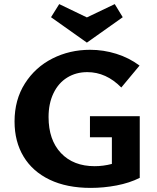

<svg xmlns="http://www.w3.org/2000/svg" viewBox="-20 -909 766 937"><path d="M662 -342V-41Q612 -16 549 -4Q486 8 423 8Q306 8 222.5 -32Q139 -72 95 -145Q51 -218 51 -316Q51 -422 101.5 -501.5Q152 -581 236 -623.5Q320 -666 420 -666Q485 -666 547.5 -646.5Q610 -627 661 -589L572 -482Q498 -557 406 -557Q351 -557 308 -530.5Q265 -504 241 -454Q217 -404 217 -338Q217 -226 277.5 -162Q338 -98 442 -98Q484 -98 526 -109V-239H419V-342ZM579 -825 404 -701 229 -825 269 -889 404 -824 540 -889Z"/></svg>

Font: Ysabeau Ultrabold
Style: Regular
Weight: 800
Designer: Christian Thalmann (Catharsis Fonts)
Version: Version 0.003